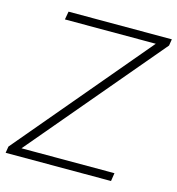

<svg xmlns="http://www.w3.org/2000/svg" viewBox="-105 -796 819 887"><g transform="rotate(15 304.0 -352.5)"><path d="M2 0 7 -31 561 -689 557 -666H107L114 -705H608L603 -674L48 -16L51 -39H512L506 0Z"/></g></svg>

Font: Mulish ExtraLight
Style: Italic
Weight: 200
Italic angle: -9°
Designer: Vernon Adams
Foundry: Vernon Adams
Version: Version 3.603